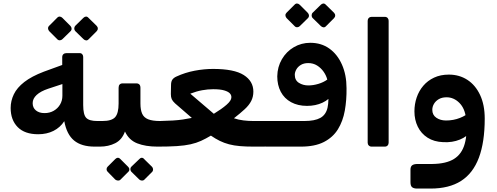

<svg xmlns="http://www.w3.org/2000/svg" viewBox="-20 -848 2892 1117"><path d="M531 5Q454 5 411 -30.5Q368 -66 354 -143Q330 -106 291 -86.5Q252 -67 202 -67Q124 -67 83 -108.5Q42 -150 42 -220Q42 -261 60.5 -299.5Q79 -338 121.5 -371Q164 -404 235 -431L342 -470V-515Q342 -527 349 -533Q356 -539 367 -539H443Q453 -539 458.5 -532.5Q464 -526 464 -517V-237Q464 -181 481.5 -162.5Q499 -144 546 -144H577Q583 -144 587 -139Q591 -134 591 -128V-22Q591 5 562 5ZM239 -190Q269 -190 292.5 -203.5Q316 -217 329.5 -240Q343 -263 343 -291V-359L261 -332Q216 -317 193 -295.5Q170 -274 170 -248Q170 -221 189 -205.5Q208 -190 239 -190ZM343 -620Q337 -614 328 -613.5Q319 -613 312 -621L266 -667Q260 -674 259.5 -682.5Q259 -691 266 -698L312 -744Q319 -752 327.5 -751.5Q336 -751 343 -744L389 -698Q396 -691 396.5 -682Q397 -673 390 -666ZM496 -620Q489 -612 480.5 -613Q472 -614 465 -621L418 -667Q412 -673 412 -682.5Q412 -692 418 -698L465 -744Q472 -751 480 -751.5Q488 -752 495 -744L542 -698Q549 -691 549 -682Q549 -673 542 -666Z M561 5Q546 5 546 -10V-114Q546 -144 576 -144Q630 -144 650 -166.5Q670 -189 670 -246V-337Q670 -363 695 -363H772Q797 -363 797 -337V-246Q797 -209 807 -186.5Q817 -164 842 -154Q867 -144 911 -144Q926 -144 926 -129V-25Q926 5 896 5Q827 5 778.5 -14Q730 -33 707 -83Q690 -35 650.5 -15Q611 5 561 5ZM680 198Q675 203 666.5 202.5Q658 202 651 197L606 151Q600 145 600 136.5Q600 128 606 122L651 77Q658 70 666 70Q674 70 680 77L725 122Q732 128 732.5 137Q733 146 726 152ZM819 198Q814 203 805.5 202.5Q797 202 791 197L744 151Q739 145 738.5 136.5Q738 128 744 122L791 77Q797 70 805 70Q813 70 818 77L864 122Q870 128 870.5 137Q871 146 865 152Z M896 5Q889 5 885 1.5Q881 -2 881 -12V-118Q881 -132 889 -138Q897 -144 911 -144Q954 -145 986.5 -147Q1019 -149 1045 -153Q1071 -157 1096 -162L998 -247Q984 -260 979 -271.5Q974 -283 974 -301L975 -353Q975 -374 983 -385Q991 -396 1007 -403Q1057 -426 1112 -436.5Q1167 -447 1220 -447Q1342 -447 1398 -411.5Q1454 -376 1454 -315Q1454 -285 1441.5 -260.5Q1429 -236 1403.5 -212.5Q1378 -189 1341 -160Q1367 -151 1396.5 -147.5Q1426 -144 1454 -144H1531Q1547 -144 1547 -129V-26Q1547 5 1515 5H1456Q1411 5 1376 2Q1341 -1 1312.5 -8.5Q1284 -16 1258.5 -28.5Q1233 -41 1207 -59Q1177 -41 1149.5 -28.5Q1122 -16 1088.5 -8.5Q1055 -1 1008.5 2Q962 5 896 5ZM1224 -186Q1270 -214 1298 -238.5Q1326 -263 1326 -281Q1327 -294 1317.5 -304.5Q1308 -315 1284.5 -322Q1261 -329 1220 -329Q1189 -329 1156 -323Q1123 -317 1087 -303Z M1529 5Q1513 5 1507.5 -0.5Q1502 -6 1502 -14Q1502 -22 1502 -27V-113Q1502 -131 1507 -137.5Q1512 -144 1529 -144H1751Q1811 -144 1843.5 -162Q1876 -180 1885.5 -221.5Q1895 -263 1887 -334L1916 -302Q1896 -269 1856 -250.5Q1816 -232 1766 -232Q1713 -232 1673.5 -253.5Q1634 -275 1613.5 -314Q1593 -353 1593 -404Q1594 -459 1620 -503.5Q1646 -548 1689.5 -573.5Q1733 -599 1785 -599Q1849 -599 1896 -565.5Q1943 -532 1969.5 -472Q1996 -412 1996 -335Q1997 -266 1986 -204.5Q1975 -143 1946 -96Q1917 -49 1864.5 -22Q1812 5 1730 5ZM1774 -351Q1802 -351 1832 -360Q1862 -369 1884 -385Q1878 -409 1862.5 -431Q1847 -453 1824.5 -467Q1802 -481 1773 -481Q1748 -481 1730.5 -470.5Q1713 -460 1704 -444Q1695 -428 1695 -413Q1695 -381 1719 -366Q1743 -351 1774 -351ZM1724 -696Q1718 -690 1709 -689.5Q1700 -689 1693 -697L1647 -743Q1641 -750 1640.5 -758.5Q1640 -767 1647 -774L1693 -820Q1700 -828 1708.5 -827.5Q1717 -827 1724 -820L1770 -774Q1777 -767 1777.5 -758Q1778 -749 1771 -742ZM1877 -696Q1870 -688 1861.5 -689Q1853 -690 1846 -697L1799 -743Q1793 -749 1793 -758.5Q1793 -768 1799 -774L1846 -820Q1853 -827 1861 -827.5Q1869 -828 1876 -820L1923 -774Q1930 -767 1930 -758Q1930 -749 1923 -742Z M2142 5Q2132 5 2125.5 -1.5Q2119 -8 2119 -18V-727Q2119 -737 2125.5 -743.5Q2132 -750 2142 -750H2218Q2229 -750 2235 -743.5Q2241 -737 2241 -727V-18Q2241 -8 2235 -1.5Q2229 5 2218 5Z M2406 249Q2388 249 2378 241.5Q2368 234 2368 212V139Q2368 121 2378 113.5Q2388 106 2410 106H2495Q2576 105 2621.5 76.5Q2667 48 2683.5 -11Q2700 -70 2695 -161L2800 -158Q2800 -21 2766 69.5Q2732 160 2662.5 204.5Q2593 249 2485 249ZM2691 -159Q2685 -217 2652.5 -249.5Q2620 -282 2578 -282Q2551 -282 2532.5 -271Q2514 -260 2504.5 -243.5Q2495 -227 2495 -209Q2495 -179 2518.5 -163Q2542 -147 2575 -147Q2618 -147 2656 -162Q2694 -177 2709 -196L2720 -85Q2699 -54 2655.5 -36Q2612 -18 2558 -21Q2505 -23 2467.5 -47Q2430 -71 2410.5 -111Q2391 -151 2391 -200Q2391 -242 2404 -280.5Q2417 -319 2442.5 -349Q2468 -379 2505.5 -396.5Q2543 -414 2591 -414Q2652 -414 2699 -383.5Q2746 -353 2773 -295.5Q2800 -238 2800 -158Z"/></svg>

Font: Rubik SemiBold
Style: Regular
Weight: 600
Designer: Hubert and Fischer
Foundry: Hubert and Fischer
Version: Version 2.300;gftools[0.9.30]